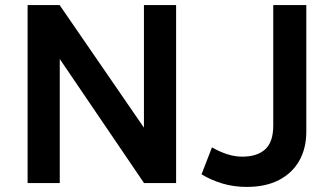

<svg xmlns="http://www.w3.org/2000/svg" viewBox="-20 -720 1312 755"><path d="M88.5 0V-700H214.5L546 -218V-700H672.5V0H546.5L215 -488V0ZM950 15Q899.5 15 855 1.8Q810.5 -11.5 772.5 -34.5L813.5 -140.5Q844 -123 873.8 -113.5Q903.5 -104 933 -104Q991.5 -104 1023 -133Q1054.5 -162 1054.5 -226V-700H1184.5V-202.5Q1184.5 -137 1157 -88.2Q1129.5 -39.5 1077.2 -12.2Q1025 15 950 15Z"/></svg>

Font: Geologica EX Med
Style: Regular
Weight: 500
Designer: Sindre Bremnes, Frode Helland
Foundry: Monokrom Skriftforlag AS
Version: Version 1.010;gftools[0.9.28]